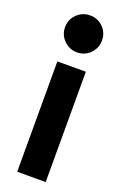

<svg xmlns="http://www.w3.org/2000/svg" viewBox="-143 -769 513 811"><g transform="rotate(20 113.5 -363.0)"><path d="M114 -560Q80 -560 55.5 -584.5Q31 -609 31 -643Q31 -678 55.5 -702Q80 -726 114 -726Q149 -726 173 -702Q197 -678 197 -643Q197 -609 173 -584.5Q149 -560 114 -560ZM50 0V-496H178V0Z"/></g></svg>

Font: Rethink Sans
Style: Bold
Weight: 700
Designer: The Rethink Sans project authors (Hans Thiessen). DM Sans designed by Colophon Foundry.
Foundry: Rethink Communications LLC
Version: Version 1.001